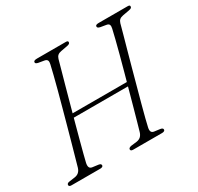

<svg xmlns="http://www.w3.org/2000/svg" viewBox="-149 -879 1093 1058"><g transform="rotate(-30 397.5 -350.0)"><path d="M150.5 -66.5Q147 -49.5 151 -40.2Q155 -31 167.5 -29L205.5 -24Q214 -22.5 217.5 -19.5Q221 -16.5 221 -11Q221 -5.5 215.5 -2.8Q210 0 202.5 0H19.5Q11 0 7.2 -2.8Q3.5 -5.5 3.5 -10.5Q3.5 -16 7.8 -19.5Q12 -23 21 -24L56.5 -29Q73 -31.5 83 -40.8Q93 -50 98 -66Q103.5 -85 113.2 -119.8Q123 -154.5 135.5 -199Q148 -243.5 161.8 -293.8Q175.5 -344 189.5 -394.8Q203.5 -445.5 215.8 -492Q228 -538.5 237.5 -576Q247 -613.5 252 -636.5Q255.5 -651 251.8 -659.2Q248 -667.5 234.5 -670L198.5 -676Q189 -678 185.2 -681Q181.5 -684 181.5 -689.5Q182 -695 187.8 -697.5Q193.5 -700 204.5 -700H386.5Q395 -700 398 -697.8Q401 -695.5 401 -691Q401 -685.5 396.5 -682Q392 -678.5 381 -676.5L340.5 -669Q326 -666.5 317.8 -659.5Q309.5 -652.5 305.5 -639Q299 -614.5 288 -576Q277 -537.5 264 -490Q251 -442.5 236.8 -391Q222.5 -339.5 209 -289.2Q195.5 -239 183.5 -194.5Q171.5 -150 163 -116.8Q154.5 -83.5 150.5 -66.5ZM203 -340.5H591.5L583.5 -316.5H195.5ZM544.5 -66.5Q540.5 -49.5 544.5 -40.2Q548.5 -31 561.5 -29L599 -24Q607.5 -22.5 611 -19.5Q614.5 -16.5 614.5 -11Q614.5 -5.5 609 -2.8Q603.5 0 596 0H412.5Q403.5 0 399.8 -2.8Q396 -5.5 396 -10.5Q396 -15.5 400.5 -19Q405 -22.5 413.5 -24L450.5 -28.5Q466.5 -31 476.5 -40.2Q486.5 -49.5 491.5 -66Q497 -85 506.8 -119.5Q516.5 -154 529 -198.8Q541.5 -243.5 555.2 -293.8Q569 -344 583 -394.5Q597 -445 609.2 -491.5Q621.5 -538 631 -575.8Q640.5 -613.5 645.5 -636.5Q649 -651 645.2 -659.2Q641.5 -667.5 628 -669.5L592 -675.5Q582.5 -678 579 -681Q575.5 -684 575.5 -689.5Q575.5 -695 581 -697.5Q586.5 -700 597 -700H780Q788.5 -700 791.8 -697.8Q795 -695.5 794.5 -690.5Q794.5 -685 790.2 -681.8Q786 -678.5 775 -676.5L734 -669Q719.5 -666.5 711.2 -659.5Q703 -652.5 699 -639Q692.5 -614.5 681.8 -576Q671 -537.5 657.8 -490Q644.5 -442.5 630.5 -391Q616.5 -339.5 602.8 -289.2Q589 -239 577 -194.5Q565 -150 556.5 -116.5Q548 -83 544.5 -66.5Z"/></g></svg>

Font: Fraunces 72pt Soft Wonky ExtraLight
Style: Italic
Weight: 250
Italic angle: -16°
Version: Version 1.000;[b76b70a41]